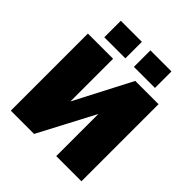

<svg xmlns="http://www.w3.org/2000/svg" viewBox="-199 -856 986 986"><g transform="rotate(45 294.5 -363.0)"><path d="M551 0H368V-306L207 0H38V-560H221V-250L382 -560H551ZM111 -606V-726H264V-606ZM326 -606V-726H479V-606Z"/></g></svg>

Font: Tektur SemiCondensed ExtraBold
Style: Regular
Weight: 800
Width: 4
Designer: Adam Jagosz
Foundry: Adam Jagosz
Version: Version 1.005;gftools[0.9.30]